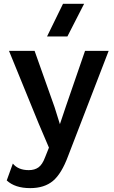

<svg xmlns="http://www.w3.org/2000/svg" viewBox="-20 -765 596 1000"><path d="M335 46.9Q300.8 139.6 255.9 177.2Q210.9 214.8 137.2 214.8Q58.1 214.8 15.1 174.8L46.9 86.9Q74.7 121.1 129.9 121.1Q160.2 121.1 180.4 106.7Q200.7 92.3 214.8 54.2L234.9 3.9L181.2 -122.1L26.9 -500H160.2L264.2 -207L292 -118.2L324.2 -213.9L422.9 -500H545.9ZM225.1 -575.2 308.1 -745.1H418L331.1 -575.2Z"/></svg>

Font: Human Sans Medium
Style: Regular
Weight: 500
Designer: Tim Radville
Foundry: Continuum
Version: Version 1.000;FEAKit 1.0